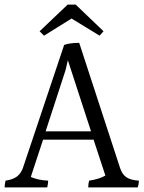

<svg xmlns="http://www.w3.org/2000/svg" viewBox="-23 -907 620 829"><path d="M286 -827 167 -753 148 -772 269 -887H304L424 -772L407 -753ZM174 -340H370L270 -647L260 -604ZM358 -98Q358 -115 362 -127Q407 -134 432 -149L381 -304H163L110 -143Q141 -129 185 -127Q185 -116 181 -98H-3Q-3 -111 1 -127Q34 -132 51 -145.5Q68 -159 76 -182L254 -713Q278 -722 319 -722L495 -183Q504 -154 523 -141.5Q542 -129 577 -127Q575 -107 572 -98Z"/></svg>

Font: Halant
Style: Regular
Weight: 400
Designer: Hitesh Malaviya (Devanagari), Satya Rajpurohit (Latin)
Foundry: Indian Type Foundry
Version: Version 1.101;PS 1.0;hotconv 1.0.78;makeotf.lib2.5.61930; tt